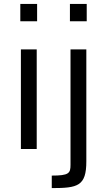

<svg xmlns="http://www.w3.org/2000/svg" viewBox="-20 -763 548 983"><path d="M84 -743V-654H170V-743ZM338 -743V-654H424V-743ZM87 -510V0H168V-510ZM245 136V200C378 200 422 190 422 63V-510H341V81C341 124 333 136 245 136Z"/></svg>

Font: Saira UNSAM
Style: Regular
Weight: 400
Designer: Hector Gatti with collaboration of the Omnibus-Type team
Foundry: Omnibus-Type
Version: Version 0.072;PS 000.072;hotconv 1.0.88;makeotf.lib2.5.64775